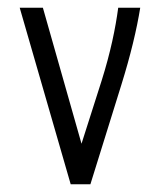

<svg xmlns="http://www.w3.org/2000/svg" viewBox="-20 -477 415 497"><path d="M163 0H214L294 -257C318 -334 334 -401 343 -457H286C279 -404 266 -341 243 -268L191 -105L91 -457H31Z"/></svg>

Font: Inconsolata Condensed
Style: Regular
Weight: 400
Width: 3
Monospace: yes
Designer: Raph Levien, Cyreal, Brenton Simpson
Foundry: Raph Levien, Cyreal, Google
Version: Version 3.100